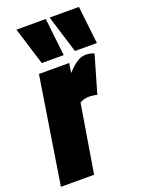

<svg xmlns="http://www.w3.org/2000/svg" viewBox="-168 -860 699 930"><g transform="rotate(-20 181.0 -394.5)"><path d="M223 -550 215 -501Q245 -533 266.5 -546.5Q288 -560 309 -560Q320 -560 331 -558.5Q342 -557 354 -551L298 -358Q288 -361 276.5 -362.5Q265 -364 258 -364Q246 -364 234.5 -361.5Q223 -359 209 -351L151 0H-20L67 -550ZM98 -595 38 -789H189L211 -595ZM269 -595 209 -789H360L382 -595Z"/></g></svg>

Font: Georama Condensed Black
Style: Italic
Weight: 900
Width: 3
Italic angle: -9°
Designer: Jean-Baptiste Levee
Foundry: Production Type
Version: Version 1.000